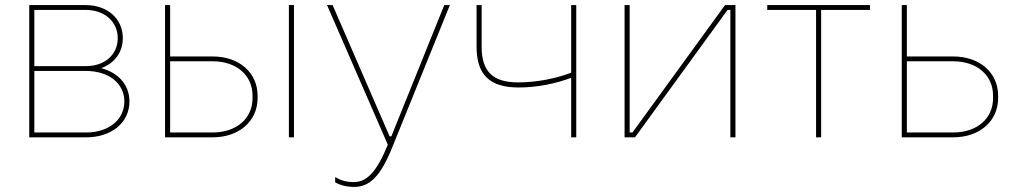

<svg xmlns="http://www.w3.org/2000/svg" viewBox="-20 -540 3990 755"><path d="M95 0H319C419 0 489 -58 489 -141C489 -206 446 -254 378 -272C430 -291 463 -334 463 -390C463 -466 403 -520 317 -520H95ZM115 -280V-501H317C391 -501 443 -455 443 -390C443 -325 392 -280 318 -280ZM115 -19V-261H318C408 -261 469 -212 469 -141C469 -69 407 -19 319 -19Z M629 0H816C920 0 993 -63 993 -155V-163C993 -255 920 -318 816 -318H649V-520H629ZM1116 0H1136V-520H1116ZM649 -19V-299H816C910 -299 973 -244 973 -164V-154C973 -74 910 -19 816 -19Z M1372 195C1434 195 1477 153 1523 38L1749 -520H1727L1519 -4H1512L1288 -520H1266L1505 29C1462 134 1424 176 1371 176C1342 176 1318 169 1298 156V177C1317 188 1343 195 1372 195Z M2226 0H2246V-520H2226V-254C2165 -231 2090 -216 2017 -216C1917 -216 1874 -260 1874 -356V-520H1854V-357C1854 -247 1904 -196 2020 -196C2095 -196 2167 -212 2226 -234Z M2436 0H2477L2841 -501H2852V0H2872V-520H2831L2467 -19H2456V-520H2436Z M3189 0H3209V-501H3401V-520H2997V-501H3189Z M3526 0H3728C3832 0 3905 -63 3905 -155V-163C3905 -255 3832 -318 3728 -318H3546V-520H3526ZM3546 -19V-299H3728C3822 -299 3885 -244 3885 -164V-154C3885 -74 3822 -19 3728 -19Z"/></svg>

Font: Fixel Display Thin
Style: Regular
Weight: 100
Designer: AlfaBravo + MacPaw
Foundry: Kyrylo Tkachov, Marchela Mozhyna, Serhii Makarenko, Maria Weinstein, Zakhar Kryvoshyya
Version: Version 1.211